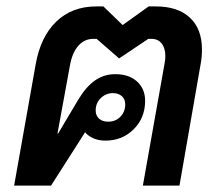

<svg xmlns="http://www.w3.org/2000/svg" viewBox="-20 -578 691 598"><path d="M609 -424Q609 -400 605 -379L539 0H425L492 -377Q495 -392 495 -403Q495 -428 483.5 -442.5Q472 -457 452 -457H442L351 -396L281 -457H271Q243 -457 224 -435.5Q205 -414 198 -375L159 -162H161L224 -268Q248 -308 276 -327.5Q304 -347 339 -347Q382 -347 407 -324Q432 -301 432 -264Q432 -211 396.5 -175.5Q361 -140 308 -140Q288 -140 271.5 -147Q255 -154 245 -166L139 0H24L91 -377Q106 -463 155 -510.5Q204 -558 280 -558H302L362 -500L443 -558H465Q534 -558 571.5 -523Q609 -488 609 -424ZM278 -234Q278 -218 288.5 -208.5Q299 -199 317 -199Q340 -199 355 -214.5Q370 -230 370 -253Q370 -269 359.5 -278.5Q349 -288 332 -288Q310 -288 294 -272.5Q278 -257 278 -234Z"/></svg>

Font: Bai Jamjuree SemiBold
Style: Italic
Weight: 600
Italic angle: -10°
Version: Version 1.000; ttfautohint (v1.6)